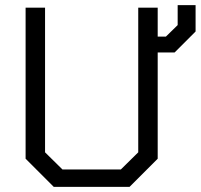

<svg xmlns="http://www.w3.org/2000/svg" viewBox="-20 -730 784 750"><path d="M744 -710V-607L662 -525H596V-110L486 0H190L80 -110V-700H156V-135L224 -68H452L520 -135V-700H596V-587H628L674 -632V-710Z"/></svg>

Font: Chakra Petch
Style: Regular
Weight: 400
Designer: Katatrad Aksorn Co.,Ltd.
Foundry: Cadson Demak Co.,Ltd.
Version: Version 1.000; ttfautohint (v1.6)